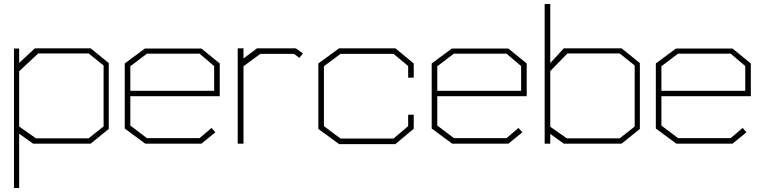

<svg xmlns="http://www.w3.org/2000/svg" viewBox="-20 -720 3822 962"><path d="M434 0H146L76 -50V222H50V-477H76V-405L155 -478H434L525 -404V-74ZM499 -392 424 -452H171L76 -363V-86L160 -27H424L499 -87Z M633 -238V-91L716 -28H980L1040 -79L1059 -57L989 0H708L605 -76V-402L706 -477H989L1081 -402V-238ZM1053 -389 980 -451H716L633 -388V-265H1053Z M1480 -430 1453 -450H1284L1200 -388V0H1171V-478H1200V-427L1268 -478H1462L1498 -452Z M1961 2H1679L1575 -74V-402L1679 -478H1961L2053 -402V-331H2025V-389L1952 -450H1686L1603 -388V-88L1686 -26H1952L2025 -88V-145H2053V-75Z M2171 -238V-91L2254 -28H2518L2578 -79L2597 -57L2527 0H2246L2143 -76V-402L2244 -477H2527L2619 -402V-238ZM2591 -389 2518 -451H2254L2171 -388V-265H2591Z M3094 0H2805L2737 -49V0H2709V-700H2737V-404L2805 -478H3094L3186 -404V-74ZM3160 -392 3085 -452H2823L2737 -364V-85L2820 -27H3085L3160 -86Z M3294 -238V-91L3377 -28H3641L3701 -79L3720 -57L3650 0H3369L3266 -76V-402L3367 -477H3650L3742 -402V-238ZM3714 -389 3641 -451H3377L3294 -388V-265H3714Z"/></svg>

Font: Turret Road ExtraLight
Style: Regular
Weight: 275
Designer: Noponies
Foundry: Noponies
Version: Version 1.001; ttfautohint (v1.8)